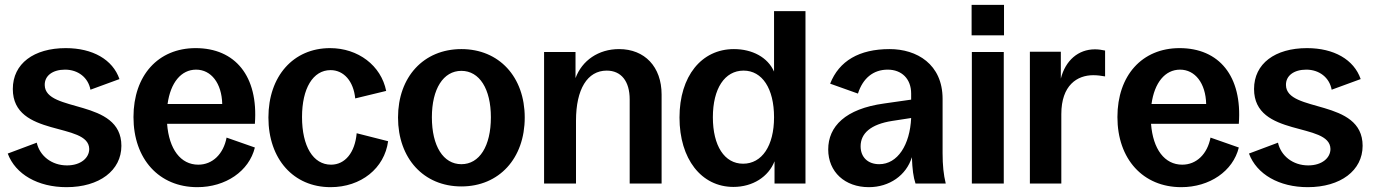

<svg xmlns="http://www.w3.org/2000/svg" viewBox="-20 -759 5679 794"><path d="M255 15C391 15 482 -54 482 -156C482 -353 167 -291 165 -407C164 -446 198 -471 249 -471C303 -471 345 -438 354 -388L474 -432C446 -513 363 -560 252 -560C120 -560 33 -496 33 -391C33 -189 347 -256 349 -143C349 -106 314 -75 257 -75C193 -75 144 -115 132 -169L12 -124C44 -38 137 15 255 15Z M796 15C913 15 1010 -51 1034 -149L917 -190C904 -122 859 -78 800 -78C727 -78 679 -142 671 -247H1034C1049 -445 952 -560 789 -560C634 -560 532 -447 532 -275C532 -101 638 15 796 15ZM673 -329C685 -417 729 -471 791 -471C853 -471 897 -415 899 -329Z M1347 15C1473 15 1570 -63 1585 -175L1455 -208C1448 -128 1407 -78 1349 -78C1275 -78 1229 -154 1229 -275C1229 -393 1274 -469 1347 -469C1402 -469 1442 -423 1449 -352L1577 -383C1556 -488 1461 -560 1345 -560C1193 -560 1090 -444 1090 -273C1090 -101 1194 15 1347 15Z M1888 12C2044 12 2150 -104 2150 -273C2150 -441 2044 -556 1888 -556C1732 -556 1626 -441 1626 -273C1626 -104 1732 12 1888 12ZM1888 -80C1813 -80 1766 -155 1766 -274C1766 -391 1813 -466 1888 -466C1963 -466 2010 -391 2010 -274C2010 -155 1963 -80 1888 -80Z M2230 0H2362V-260C2362 -390 2409 -467 2489 -467C2549 -467 2584 -423 2584 -348V0H2716V-368C2716 -483 2646 -556 2540 -556C2455 -556 2387 -509 2360 -436V-544H2230Z M3013 14C3093 14 3158 -28 3183 -92V0H3311V-713H3181V-463C3155 -522 3091 -556 3015 -556C2881 -556 2790 -444 2790 -273C2790 -102 2880 14 3013 14ZM3053 -82C2976 -82 2928 -156 2928 -274C2928 -393 2977 -467 3055 -467C3132 -467 3181 -393 3181 -274C3181 -156 3131 -82 3053 -82Z M3573 15C3658 15 3728 -34 3751 -109C3753 -58 3757 -27 3766 0H3891C3882 -37 3878 -76 3878 -125V-350C3878 -494 3771 -556 3659 -556C3533 -556 3450 -507 3413 -413L3528 -372C3548 -435 3591 -471 3651 -471C3709 -471 3748 -433 3748 -372V-347L3636 -331C3476 -309 3405 -236 3405 -141C3405 -48 3474 15 3573 15ZM3539 -154C3539 -207 3580 -245 3670 -259L3748 -271C3743 -160 3692 -80 3616 -80C3569 -80 3539 -109 3539 -154Z M3999 0H4131V-544H3999ZM3998 -613H4132V-739H3998Z M4239 0H4369V-287C4369 -407 4435 -448 4501 -448C4517 -448 4534 -446 4550 -443V-550C4536 -553 4522 -555 4508 -555C4439 -555 4386 -509 4367 -434V-545H4239Z M4865 15C4982 15 5079 -51 5103 -149L4986 -190C4973 -122 4928 -78 4869 -78C4796 -78 4748 -142 4740 -247H5103C5118 -445 5021 -560 4858 -560C4703 -560 4601 -447 4601 -275C4601 -101 4707 15 4865 15ZM4742 -329C4754 -417 4798 -471 4860 -471C4922 -471 4966 -415 4968 -329Z M5388 15C5524 15 5615 -54 5615 -156C5615 -353 5300 -291 5298 -407C5297 -446 5331 -471 5382 -471C5436 -471 5478 -438 5487 -388L5607 -432C5579 -513 5496 -560 5385 -560C5253 -560 5166 -496 5166 -391C5166 -189 5480 -256 5482 -143C5482 -106 5447 -75 5390 -75C5326 -75 5277 -115 5265 -169L5145 -124C5177 -38 5270 15 5388 15Z"/></svg>

Font: Ronzino
Style: Bold
Weight: 700
Designer: Nunzio Mazzaferro
Foundry: Collletttivo
Version: Version 1.000;Glyphs 3.3 (3337)